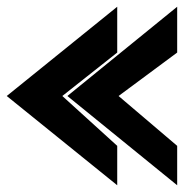

<svg xmlns="http://www.w3.org/2000/svg" viewBox="-31 -567 550 570"><path d="M-11 -282 317 -17V-134L154 -282L317 -411V-547ZM169 -282 495 -17V-134L321 -282L495 -411V-547Z"/></svg>

Font: Charger Pro
Style: UltraNar
Weight: 900
Designer: Jasper
Foundry: Cannot Into Space Fonts
Version: Version 1.09